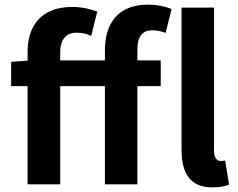

<svg xmlns="http://www.w3.org/2000/svg" viewBox="-20 -796 1029 829"><path d="M99.1 -424V0H240.1V-424H432.9V0H573.2V-424H674V-535.2H573.2V-581C573.2 -641 596.2 -665.1 638.1 -665.1C656.2 -665.1 675.8 -661.2 695 -654.1L720.9 -757.1C696.7 -767 660.9 -775.9 619 -775.9C485.1 -775.9 432.9 -690 432.9 -578.1V-535.2H240.1V-572.1C240.1 -627.1 268.1 -654.8 308.9 -654.8C337 -654.8 354.8 -649.9 373.9 -641L399.9 -746.1C373.9 -756 334.9 -766 291.9 -766C155.9 -766 99.1 -682.2 99.1 -572.1V-534.1L28.1 -529.1V-424ZM763.8 -763.1V-149.9C763.8 -50.8 799 13.1 897 13.1C929 13.1 952.1 8.2 969.1 1.1L952.1 -103C943.2 -100.9 938.2 -100.9 932.2 -100.9C919 -100.9 904.1 -112.2 904.1 -143.1V-763.1Z"/></svg>

Font: Karasuma Gothic
Style: Bold
Weight: 700
Designer: Rasmus Andersson / Ryoko Nishizuka
Foundry: Genbu
Version: Version 1.00